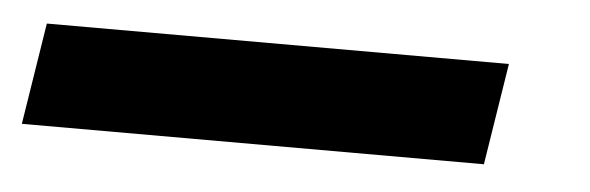

<svg xmlns="http://www.w3.org/2000/svg" viewBox="-59 -45 584 190"><g transform="rotate(5 233.0 50.5)"><path d="M-34 101 -18 0H441L425 101Z"/></g></svg>

Font: Nunito Sans 12pt ExtraLight 12pt Black
Style: Italic
Weight: 900
Italic angle: -9°
Version: Version 3.101;gftools[0.9.27]